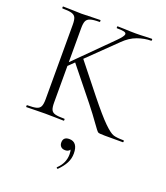

<svg xmlns="http://www.w3.org/2000/svg" viewBox="-160 -734 969 1120"><g transform="rotate(20 324.5 -174.5)"><path d="M37 -613Q35 -613 35 -619Q35 -625 37 -625L86 -624Q128 -622 152 -622Q179 -622 221 -624L268 -625Q270 -625 270 -619Q270 -613 268 -613Q229 -613 210.5 -607Q192 -601 185.5 -586.5Q179 -572 179 -542V-81Q179 -50 185.5 -36Q192 -22 210 -17Q228 -12 268 -12Q270 -12 270 -6Q270 0 268 0Q238 0 220 -1L152 -2L86 -1Q68 0 36 0Q34 0 34 -6Q34 -12 36 -12Q75 -12 93.5 -17Q112 -22 119 -36.5Q126 -51 126 -81V-544Q126 -574 119.5 -588Q113 -602 94.5 -607.5Q76 -613 37 -613ZM209 -349 251 -379 395 -198Q471 -103 511 -64Q551 -25 572 -18.5Q593 -12 635 -12Q638 -12 638 -6Q638 0 635 0H523Q488 0 481 -4Q474 -8 444.5 -50Q415 -92 373 -145ZM433 -597Q433 -606 419.5 -609.5Q406 -613 375 -613Q373 -613 373 -619Q373 -625 375 -625L417 -624Q455 -622 488 -622Q519 -622 553 -624L588 -625Q591 -625 591 -619Q591 -613 588 -613Q547 -613 503.5 -597.5Q460 -582 422 -544L166 -295L142 -294L399 -550Q433 -584 433 -597ZM329 276Q326 276 324 272.5Q322 269 324 268Q367 228 367 173Q367 153 362.5 144.5Q358 136 348 130L364 127Q367 143 358 151Q349 159 334 159Q317 159 307.5 149.5Q298 140 298 124Q298 89 336 89Q362 89 375.5 107Q389 125 389 160Q389 192 374.5 219.5Q360 247 332 275Q331 276 329 276Z"/></g></svg>

Font: Cormorant Unicase Light
Style: Regular
Weight: 300
Designer: Christian Thalmann (Catharsis Fonts)
Foundry: Catharsis Fonts
Version: Version 4.000